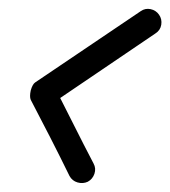

<svg xmlns="http://www.w3.org/2000/svg" viewBox="-20 -381 382 431"><path d="M296 -356Q306 -363 318 -360.5Q330 -358 337 -348Q344 -338 342 -325.5Q340 -313 329 -306Q270 -266 211 -226Q152 -186 93 -146Q90 -144 90.5 -151Q91 -158 93 -167Q95 -175 98 -181.5Q101 -188 103 -185Q125 -142 146.5 -99Q168 -56 190 -14Q190 -14 190 -14Q190 -14 190 -14Q196 -3 192 9Q188 21 177 27Q166 32 154 28.5Q142 25 136 14Q115 -29 93 -72Q71 -115 49 -157Q46 -164 49 -178Q53 -192 59 -196Q118 -236 177.5 -276Q237 -316 296 -356Q296 -356 296 -356Q296 -356 296 -356Z"/></svg>

Font: FRB American Cursive Guidelines
Style: Bold Italic
Weight: 700
Italic angle: -25°
Version: Version 2.0;Modular Font Editor K font №1